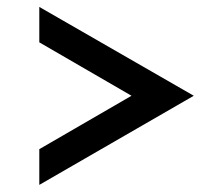

<svg xmlns="http://www.w3.org/2000/svg" viewBox="-20 -516 630 551"><path d="M357.4 -241.2 92.8 -394.5V-496.1L536.1 -241.2L92.8 14.6V-87.9Z"/></svg>

Font: Josefin Sans CFJ
Style: Regular
Weight: 400
Designer: Santiago Orozco
Foundry: Typemade
Version: Version 2.000